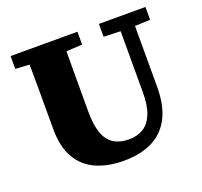

<svg xmlns="http://www.w3.org/2000/svg" viewBox="-118 -790 992 942"><g transform="rotate(-20 378.0 -318.5)"><path d="M375 18Q294 18 232.5 -9Q171 -36 136.5 -94.5Q102 -153 102 -248V-362Q102 -411 102 -459.5Q102 -508 101.5 -557Q101 -606 100 -655H295Q294 -607 293.5 -558Q293 -509 293 -460Q293 -411 293 -362V-267Q293 -197 309 -154Q325 -111 357 -91.5Q389 -72 435 -72Q479 -72 511 -92Q543 -112 560 -155Q577 -198 577 -267V-655H652V-267Q652 -171 620 -108Q588 -45 526.5 -13.5Q465 18 375 18ZM28 -588V-655H377V-588L235 -580H163ZM489 -588V-655H732V-588L627 -584H600Z"/></g></svg>

Font: Source Serif 4 ExtraBold
Style: Regular
Weight: 800
Designer: Frank Grießhammer
Foundry: Adobe Systems Incorporated
Version: Version 4.004;hotconv 1.0.116;makeotfexe 2.5.65601